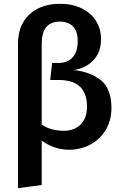

<svg xmlns="http://www.w3.org/2000/svg" viewBox="-20 -775 643 1013"><path d="M568 -205Q568 -140 538 -90Q508 -40 457 -12.5Q406 15 344 15Q267 15 200 -33V201L75 218V-544Q75 -643 135.5 -699Q196 -755 297 -755Q361 -755 410 -731.5Q459 -708 486 -665.5Q513 -623 513 -568Q513 -501 474.5 -459Q436 -417 370 -405Q454 -397 511 -352.5Q568 -308 568 -205ZM439 -213Q439 -353 290 -353H245L255 -443H291Q336 -443 363 -472Q390 -501 390 -559Q390 -610 365 -635.5Q340 -661 296 -661Q200 -661 200 -544V-118Q247 -85 318 -85Q371 -85 405 -118Q439 -151 439 -213Z"/></svg>

Font: Fira Sans Medium
Style: Regular
Weight: 500
Designer: bBox Type GmbH & Carrois Corporate GbR & Edenspiekermann AG
Foundry: bBox Type GmbH & Carrois Corporate GbR & Edenspiekermann AG
Version: Version 4.301